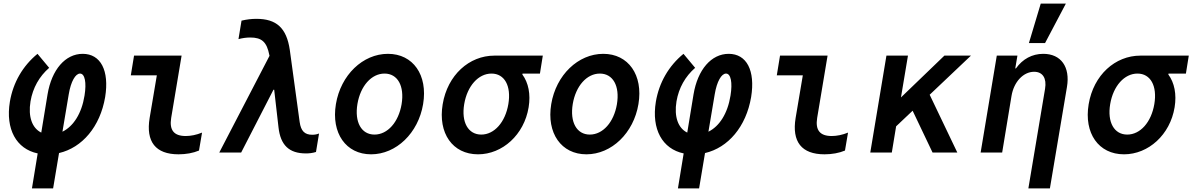

<svg xmlns="http://www.w3.org/2000/svg" viewBox="-20 -850 6645 1070"><path d="M245 -324 210 -111C159 -136 136 -199 150 -285C163 -361 199 -424 254 -472L189 -550C107 -483 53 -390 35 -283C10 -130 71 -20 190 5L158 200H276L309 3C438 -27 538 -144 566 -309C590 -457 541 -550 441 -550C344 -550 268 -462 245 -324ZM328 -116 363 -324C375 -397 401 -440 426 -440C453 -440 463 -390 451 -317C435 -217 389 -146 328 -116Z M992 -540H727L709 -430H854L814 -193C792 -60 847 10 975 10C1016 10 1056 3 1089 -11L1106 -111C1074 -98 1043 -92 1015 -92C949 -92 923 -125 934 -193Z M1202 0H1324L1504 -350H1508L1532 -141C1543 -41 1591 5 1685 5C1704 5 1721 3 1741 -3L1758 -106C1746 -101 1733 -99 1720 -99C1678 -99 1657 -120 1650 -170L1595 -572C1577 -695 1520 -745 1409 -745C1382 -745 1356 -742 1326 -735L1309 -632C1332 -638 1353 -641 1375 -641C1439 -641 1467 -616 1481 -543L1482 -539Z M2048 10C2188 10 2311 -108 2338 -270C2365 -432 2282 -550 2142 -550C2002 -550 1879 -432 1852 -270C1825 -108 1908 10 2048 10ZM2067 -100C1994 -100 1955 -169 1972 -271C1989 -371 2050 -440 2123 -440C2196 -440 2235 -371 2218 -269C2201 -169 2140 -100 2067 -100Z M2662 -100C2589 -100 2550 -169 2567 -270C2584 -371 2646 -440 2719 -440C2792 -440 2830 -371 2813 -270C2796 -169 2735 -100 2662 -100ZM2644 10C2780 10 2901 -99 2926 -252C2938 -325 2925 -389 2891 -435L2892 -440H2989L3005 -540H2735C2595 -540 2474 -432 2447 -269C2420 -108 2502 10 2644 10Z M3248 10C3388 10 3511 -108 3538 -270C3565 -432 3482 -550 3342 -550C3202 -550 3079 -432 3052 -270C3025 -108 3108 10 3248 10ZM3267 -100C3194 -100 3155 -169 3172 -271C3189 -371 3250 -440 3323 -440C3396 -440 3435 -371 3418 -269C3401 -169 3340 -100 3267 -100Z M3845 -324 3810 -111C3759 -136 3736 -199 3750 -285C3763 -361 3799 -424 3854 -472L3789 -550C3707 -483 3653 -390 3635 -283C3610 -130 3671 -20 3790 5L3758 200H3876L3909 3C4038 -27 4138 -144 4166 -309C4190 -457 4141 -550 4041 -550C3944 -550 3868 -462 3845 -324ZM3928 -116 3963 -324C3975 -397 4001 -440 4026 -440C4053 -440 4063 -390 4051 -317C4035 -217 3989 -146 3928 -116Z M4592 -540H4327L4309 -430H4454L4414 -193C4392 -60 4447 10 4575 10C4616 10 4656 3 4689 -11L4706 -111C4674 -98 4643 -92 4615 -92C4549 -92 4523 -125 4534 -193Z M4830 0H4950L4974 -146L5066 -233L5177 0H5315L5161 -322L5391 -540H5243L5001 -307L5040 -540H4920Z M5445 0H5565L5617 -315C5630 -394 5683 -450 5743 -450C5791 -450 5814 -414 5804 -355L5711 200H5831L5926 -365C5945 -477 5893 -550 5794 -550C5732 -550 5679 -521 5642 -469H5638L5650 -540H5535ZM5920 -830H5780L5714 -610H5804Z M6262 -100C6189 -100 6150 -169 6167 -270C6184 -371 6246 -440 6319 -440C6392 -440 6430 -371 6413 -270C6396 -169 6335 -100 6262 -100ZM6244 10C6380 10 6501 -99 6526 -252C6538 -325 6525 -389 6491 -435L6492 -440H6589L6605 -540H6335C6195 -540 6074 -432 6047 -269C6020 -108 6102 10 6244 10Z"/></svg>

Font: CommitMono
Style: Bold Italic
Weight: 700
Monospace: yes
Designer: Eigil Nikolajsen
Foundry: Eigil Nikolajsen
Version: Version 1.143